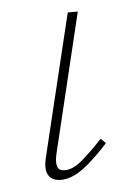

<svg xmlns="http://www.w3.org/2000/svg" viewBox="-39 -440 328 476"><g transform="rotate(-5 125.0 -202.0)"><path d="M94 4Q79 4 70 -3Q61 -10 59 -23Q57 -36 62 -56L147 -408H172L88 -59Q84 -40 87.5 -29.5Q91 -19 106 -19Q126 -19 149 -38.5Q172 -58 201 -89L213 -77Q180 -40 150.5 -18Q121 4 94 4Z"/></g></svg>

Font: Ysabeau Infant Thin
Style: Italic
Weight: 250
Italic angle: -12°
Designer: Christian Thalmann (Catharsis Fonts)
Version: Version 2.001;gftools[0.9.30]; featfreeze: ss01,ss02,lnum